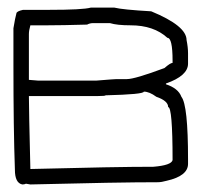

<svg xmlns="http://www.w3.org/2000/svg" viewBox="-20 -489 540 509"><path d="M220.7 -468.8H283.2Q304.7 -463.4 380.9 -459Q474.6 -420.4 474.6 -382.8Q478.5 -363.3 478.5 -347.7V-320.3Q478.5 -288.1 419.9 -267.6V-265.6Q452.6 -254.9 460.9 -232.4Q478.5 -210.4 478.5 -66.4V-54.7Q478.5 -22.5 421.9 -9.8Q408.2 -5.9 398.4 -5.9Q294.4 -5.9 60.5 0Q50.3 -2 48.8 -2Q45.4 0 39.1 0Q19.5 -3.9 19.5 -39.1Q15.6 -147.9 15.6 -316.4V-414.1Q20.5 -443.4 23.4 -453.1Q23.4 -459 41 -462.9H109.4Q199.7 -462.9 220.7 -468.8ZM210.9 -423.8Q143.6 -421.9 105.5 -421.9H60.5Q56.6 -408.2 56.6 -398.4V-277.3L80.1 -275.4H236.3Q283.7 -279.3 289.1 -279.3H316.4Q337.4 -279.3 416 -308.6Q431.6 -322.3 437.5 -322.3V-328.1Q437.5 -388.7 423.8 -388.7Q387.7 -421.9 326.2 -421.9Q290.5 -421.9 271.5 -427.7H226.6Q218.3 -427.7 210.9 -423.8ZM240.2 -234.4H56.6Q56.6 -200.7 60.5 -41H62.5Q287.6 -46.9 386.7 -46.9Q434.1 -50.8 437.5 -64.5Q437.5 -205.1 425.8 -205.1Q425.8 -221.7 394.5 -232.4Q376 -246.1 361.3 -246.1Q361.3 -238.8 259.8 -236.3Q259.8 -234.4 240.2 -234.4Z"/></svg>

Font: CEF Fonts CJK Mono
Style: Regular
Weight: 400
Designer: PartyBoss (派对大魔王)
Version: Release 2.25